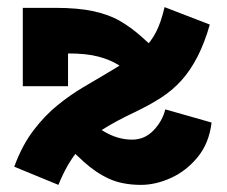

<svg xmlns="http://www.w3.org/2000/svg" viewBox="-20 -505 636 539"><path d="M442 -485 569 -436Q554 -384 534.5 -346Q515 -308 490 -280Q465 -252 432.5 -231Q400 -210 358 -190Q305 -165 265.5 -140Q226 -115 196.5 -79Q167 -43 144 14L20 -37Q42 -97 74 -139Q106 -181 142 -210Q178 -239 213.5 -260Q249 -281 278 -298Q313 -319 339 -335Q365 -351 384.5 -369.5Q404 -388 418 -415Q432 -442 442 -485ZM376 14Q324 14 286.5 -3Q249 -20 214 -52Q179 -84 134 -128L174 -204Q232 -160 271 -136.5Q310 -113 351 -113Q386 -113 411 -139Q436 -165 444 -198L574 -161Q567 -103 535 -64Q503 -25 460 -5.5Q417 14 376 14ZM44 -263V-483H134Q199 -483 242.5 -473.5Q286 -464 317 -446Q348 -428 375.5 -403.5Q403 -379 436 -349L375 -270Q362 -281 348 -295Q334 -309 312 -323Q290 -337 256.5 -346Q223 -355 171 -355V-263Z"/></svg>

Font: BioRhyme ExtraBold ExtraBold
Style: Regular
Weight: 800
Version: Version 1.600;gftools[0.9.33]